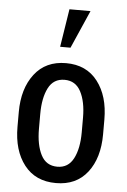

<svg xmlns="http://www.w3.org/2000/svg" viewBox="-55 -825 578 874"><g transform="rotate(5 233.5 -387.5)"><path d="M37.6 -297.4Q37.6 -404.8 88.9 -471.4Q140.1 -538.1 232.9 -538.1Q326.2 -538.1 377.4 -471.4Q428.7 -404.8 428.7 -297.4V-230Q428.7 -121.6 377.7 -55.9Q326.7 9.8 233.9 9.8Q140.1 9.8 88.9 -56.2Q37.6 -122.1 37.6 -230ZM135.7 -230Q135.7 -155.8 159.2 -110.4Q182.6 -64.9 233.9 -64.9Q283.7 -64.9 307.4 -110.6Q331.1 -156.2 331.1 -230V-297.4Q331.1 -370.6 307.1 -416.3Q283.2 -461.9 232.9 -461.9Q182.1 -461.9 158.9 -416.3Q135.7 -370.6 135.7 -297.4ZM226.6 -783.7H322.8L246.6 -609.9H199.2Z"/></g></svg>

Font: Franco
Style: Regular
Weight: 400
Designer: Google
Version: Version 1.200311; 2013